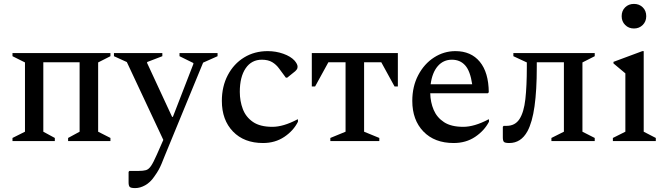

<svg xmlns="http://www.w3.org/2000/svg" viewBox="-20 -723 3430 984"><path d="M108 -403 44 -435V-451H546V-435L483 -403V-48L546 -16V0H329V-16L388 -48V-404H202V-48L261 -16V0H44V-16L108 -48Z M673 241Q650 241 644.5 234.5Q639 228 639 212V158L643 153H689Q714 153 728 149Q742 145 754 127.5Q766 110 784 69L817 -6L630 -405L564 -435V-451H812V-435L734 -405V-400L862 -124H866L971 -395V-400L900 -435V-451H1095V-435L1021 -402L823 79Q814 102 807.5 117.5Q801 133 793 147.5Q785 162 770 183Q750 212 724 226.5Q698 241 673 241Z M1328 10Q1231 10 1174 -49Q1117 -108 1117 -206Q1117 -280 1147.5 -338Q1178 -396 1231 -428.5Q1284 -461 1352 -461Q1394 -461 1432 -447.5Q1470 -434 1490 -412Q1505 -394 1505 -382Q1505 -374 1502.5 -369.5Q1500 -365 1493 -358L1452 -325H1445L1411 -371Q1396 -392 1375 -404.5Q1354 -417 1322 -417Q1269 -417 1239 -373Q1209 -329 1209 -252Q1209 -205 1224.5 -164Q1240 -123 1276.5 -98Q1313 -73 1376 -73Q1404 -73 1436 -82.5Q1468 -92 1504 -111H1507V-99Q1484 -53 1437 -21.5Q1390 10 1328 10Z M1578 -280V-451H2019V-280H2002L1934 -404H1846V-48L1924 -16V0H1673V-16L1751 -48V-404H1663L1595 -280Z M2305 10Q2207 10 2150 -49Q2093 -108 2093 -206Q2093 -280 2123.5 -338Q2154 -396 2204.5 -428.5Q2255 -461 2314 -461Q2394 -461 2439 -406.5Q2484 -352 2485 -250L2480 -245H2185Q2186 -199 2202.5 -160Q2219 -121 2255.5 -97Q2292 -73 2354 -73Q2411 -73 2483 -111H2486V-99Q2462 -53 2415 -21.5Q2368 10 2305 10ZM2296 -417Q2252 -417 2223.5 -384Q2195 -351 2187 -291H2400Q2390 -359 2364 -388Q2338 -417 2296 -417Z M2731 -378Q2731 -261 2719.5 -178.5Q2708 -96 2683 -50Q2650 10 2590 10Q2568 10 2562.5 4Q2557 -2 2557 -19V-73L2561 -78H2576Q2620 -78 2642.5 -113Q2665 -148 2672.5 -215Q2680 -282 2680 -378V-403L2611 -435V-451H3028V-435L2965 -403V-48L3028 -16V0H2806V-16L2870 -48V-404H2731Z M3229 -577Q3202 -577 3184 -595Q3166 -613 3166 -640Q3166 -668 3184 -685.5Q3202 -703 3229 -703Q3256 -703 3274 -685.5Q3292 -668 3292 -640Q3292 -613 3274 -595Q3256 -577 3229 -577ZM3121 0V-16L3185 -48V-347L3124 -398V-406L3272 -461H3279V-48L3341 -16V0Z"/></svg>

Font: Spectral Medium
Style: Regular
Weight: 500
Designer: Jean-Baptiste Levee
Foundry: Production Type
Version: Version 2.001